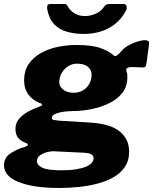

<svg xmlns="http://www.w3.org/2000/svg" viewBox="-70 -762 762 956"><path d="M224 174Q99 174 24.5 145Q-50 116 -50 61Q-50 23 -17.5 1.5Q15 -20 55 -31Q67 -35 68.5 -40.5Q70 -46 59 -50Q34 -59 20.5 -75.5Q7 -92 7 -121Q7 -150 25.5 -171Q44 -192 71.5 -207Q99 -222 124 -230Q137 -235 139.5 -239.5Q142 -244 131 -248Q94 -261 72 -290.5Q50 -320 50 -361Q50 -409 72.5 -442.5Q95 -476 133 -497.5Q171 -519 217.5 -528.5Q264 -538 312 -538Q389 -538 432 -522Q475 -506 496 -486Q504 -479 514.5 -487.5Q525 -496 533 -506Q549 -525 571.5 -537Q594 -549 615.5 -555.5Q637 -562 649 -562Q660 -562 667 -558.5Q674 -555 672 -541L660 -451Q658 -434 653 -429.5Q648 -425 639 -426Q626 -427 609 -427.5Q592 -428 586 -428Q550 -428 561 -403Q563 -399 563.5 -392Q564 -385 564 -377Q564 -330 538 -298Q512 -266 470.5 -246.5Q429 -227 382 -218Q335 -209 293 -209Q286 -209 269.5 -208Q253 -207 234 -203.5Q215 -200 201.5 -193Q188 -186 188 -174Q188 -167 197 -165Q206 -163 225 -161L376 -152Q479 -146 526 -107.5Q573 -69 573 -7Q573 38 551 70Q529 102 492.5 122Q456 142 410.5 153.5Q365 165 316.5 169.5Q268 174 224 174ZM236 86Q278 86 308.5 81Q339 76 358 68Q377 60 386.5 49Q396 38 396 26Q396 12 383 5.5Q370 -1 338 -2L194 -9Q182 -9 163 -4Q144 1 129 11.5Q114 22 114 40Q114 61 141.5 73.5Q169 86 236 86ZM297 -300Q322 -300 342 -311.5Q362 -323 374 -343.5Q386 -364 386 -390Q386 -414 367.5 -429.5Q349 -445 313 -445Q289 -445 269 -432Q249 -419 237 -398Q225 -377 225 -352Q225 -331 245 -315.5Q265 -300 297 -300ZM546 -742Q557 -742 560 -732Q563 -722 558 -711Q537 -670 504 -643.5Q471 -617 431 -605Q391 -593 349 -593Q304 -593 265 -603.5Q226 -614 200 -641Q174 -668 165 -717Q164 -727 166 -734.5Q168 -742 181 -742H252Q261 -742 264.5 -735Q268 -728 275 -718Q284 -707 296.5 -698.5Q309 -690 323 -686Q337 -682 352 -682Q378 -682 405 -693Q432 -704 449 -729Q454 -737 461 -739.5Q468 -742 474 -742Z"/></svg>

Font: Libre Franklin Black
Style: Italic
Weight: 900
Italic angle: -8°
Designer: Pablo Impallari, Rodrigo Fuenzalida, Nhung Nguyen
Foundry: Impallari Type
Version: Version 3.000